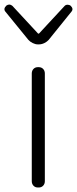

<svg xmlns="http://www.w3.org/2000/svg" viewBox="-41 -832 342 852"><path d="M127 0Q115 0 107.5 -8Q100 -16 100 -28V-506Q100 -518 107.5 -526Q115 -534 127 -534H131Q143 -534 150.5 -526Q158 -518 158 -506V-28Q158 -16 150.5 -8Q143 0 131 0ZM127 -635Q116 -635 104 -641Q92 -647 85 -655L-16 -779Q-28 -792 -13 -807Q1 -817 14 -806L128 -683H132L246 -806Q251 -811 259 -811Q267 -811 273 -806Q287 -792 275 -779L175 -655Q168 -647 156 -641Q144 -635 131 -635Z"/></svg>

Font: Chiron GoRound TC L
Style: Regular
Weight: 300
Designer: Ryoko NISHIZUKA 西塚涼子 (kana, bopomofo & ideographs); Paul D. Hunt (Latin, Greek & Cyrillic); Sandoll Communications 산돌커뮤니
Foundry: Adobe
Version: Version 1.000;hotconv 1.1.1;makeotfexe 2.6.0